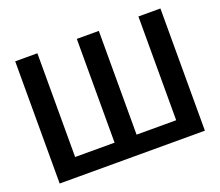

<svg xmlns="http://www.w3.org/2000/svg" viewBox="-119 -894 1223 1066"><g transform="rotate(-20 492.0 -361.0)"><path d="M427 -109H194V-722H63V0H921V-722H791V-109H557V-722H427Z"/></g></svg>

Font: Perun SemiBold
Style: Regular
Weight: 600
Foundry: Copyright (c) Stefan Peev, Context Ltd, 2016
Version: Version 1.089